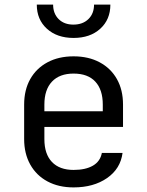

<svg xmlns="http://www.w3.org/2000/svg" viewBox="-20 -805 640 835"><path d="M300 10Q235 10 186.5 -16Q138 -42 111.5 -89.5Q85 -137 85 -200V-350Q85 -414 111.5 -461Q138 -508 186.5 -534Q235 -560 300 -560Q365 -560 413.5 -534Q462 -508 488.5 -461Q515 -414 515 -350V-253H173V-200Q173 -135 206 -100.5Q239 -66 300 -66Q352 -66 384 -84.5Q416 -103 423 -140H513Q504 -71 445.5 -30.5Q387 10 300 10ZM173 -321H427V-350Q427 -415 394.5 -450Q362 -485 300 -485Q239 -485 206 -450Q173 -415 173 -350ZM300 -640Q228 -640 184 -680Q140 -720 140 -785H211Q211 -746 235 -722Q259 -698 299 -698Q340 -698 364.5 -722Q389 -746 389 -785H460Q460 -720 416 -680Q372 -640 300 -640Z"/></svg>

Font: JetBrainsMono NF
Style: Regular
Weight: 400
Designer: Philipp Nurullin, Konstantin Bulenkov
Foundry: JetBrains
Version: Version 2.251; ttfautohint (v1.8.3);Nerd Fonts 2.2.2